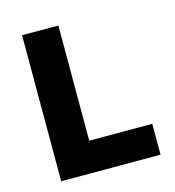

<svg xmlns="http://www.w3.org/2000/svg" viewBox="-89 -639 652 715"><g transform="rotate(-15 236.5 -281.5)"><path d="M443 0V-119H200V-563H60V0Z"/></g></svg>

Font: OSH Darker Grotesque Black
Style: Regular
Weight: 900
Designer: Gabriel Lam
Foundry: TypeRant
Version: Version 1.000;Glyphs 3.1.1 (3148)